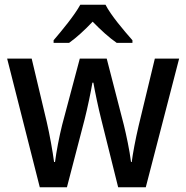

<svg xmlns="http://www.w3.org/2000/svg" viewBox="-20 -786 781 806"><path d="M423 -766H317C293 -722 241 -659 205 -617V-606H270C301 -628 336 -660 369 -695C403 -660 438 -628 470 -606H536V-617C500 -658 446 -721 423 -766ZM405 -285 476 0H592L732 -540H630L562 -258C549 -203 537 -139 533 -106H530C524 -155 510 -220 500 -261L428 -540H315L241 -262C229 -215 216 -146 211 -106H207C201 -151 189 -219 176 -275L113 -540H10L147 0H261L335 -284C347 -331 362 -403 368 -439H372C378 -404 393 -332 405 -285Z"/></svg>

Font: Noto Sans Myanmar SemiCondensed Medium
Style: Regular
Weight: 500
Width: 4
Designer: Monotype Design Team
Foundry: Monotype Imaging Inc.
Version: Version 2.107